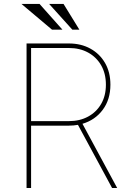

<svg xmlns="http://www.w3.org/2000/svg" viewBox="-20 -946 655 966"><path d="M113.6 0V-727.3H326.7Q387.8 -727.3 434.8 -701.3Q481.9 -675.4 508.7 -628.9Q535.5 -582.4 535.5 -519.9Q535.5 -445.3 497 -393.6Q458.5 -342 394.9 -323.2L569.6 0H544L372.2 -317.8Q350.1 -313.9 326.7 -313.9H136.4V0ZM136.4 -336.6H326.7Q381.4 -336.6 423.3 -359.4Q465.2 -382.1 489 -423.3Q512.8 -464.5 512.8 -519.9Q512.8 -575.6 489 -617.2Q465.2 -658.7 423.3 -681.6Q381.4 -704.5 326.7 -704.5H136.4ZM294 -796.9H241.5L88.1 -926.1H179ZM379.3 -796.9H343.8L227.3 -926.1H299.7Z"/></svg>

Font: Inter UI Thin
Style: Regular
Weight: 100
Designer: Rasmus Andersson
Foundry: rsms
Version: 3.2;8d6f07862